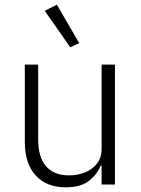

<svg xmlns="http://www.w3.org/2000/svg" viewBox="-20 -788 603 820"><path d="M414 0V-81H410Q396 -45 361 -16.5Q326 12 260 12Q179 12 132.5 -38.5Q86 -89 86 -183V-512H143V-194Q143 -116 177 -77.5Q211 -39 275 -39Q311 -39 342.5 -51.5Q374 -64 394 -89Q414 -114 414 -153V-512H471V0ZM280 -586 171 -742 223 -768 318 -604Z"/></svg>

Font: IBM Plex Sans Light
Style: Regular
Weight: 300
Designer: Mike Abbink, Paul van der Laan, Pieter van Rosmalen
Foundry: Bold Monday
Version: Version 3.201